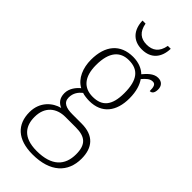

<svg xmlns="http://www.w3.org/2000/svg" viewBox="-299 -777 1072 1072"><g transform="rotate(45 236.5 -241.5)"><path d="M234 -606C307 -606 344 -653 346 -723H323C313 -666 280 -644 234 -644C188 -644 157 -667 147 -723H123C125 -653 163 -606 234 -606ZM217 240C357 240 428 170 428 63C428 -23 385 -76 289 -76H216C168 -76 135 -88 135 -128C135 -163 153 -186 174 -203C185 -198 215 -195 230 -195C329 -195 379 -262 379 -364C379 -421 365 -459 347 -485C368 -509 383 -523 405 -523C424 -523 430 -507 430 -473C449 -473 457 -489 457 -513C457 -538 443 -559 411 -559C375 -559 348 -527 330 -506C310 -527 274 -543 230 -543C129 -543 74 -477 74 -365C74 -301 98 -241 148 -214C127 -197 101 -166 101 -128C101 -88 122 -67 147 -57C95 -44 38 2 38 85C38 181 98 240 217 240ZM227 -225C157 -225 115 -270 115 -364C115 -468 158 -513 226 -513C299 -513 338 -471 338 -365C338 -265 300 -225 227 -225ZM220 210C111 210 77 153 77 84C77 1 131 -38 199 -38H281C355 -38 389 -10 389 67C389 154 339 210 220 210Z"/></g></svg>

Font: Noto Serif Devanagari SemiCondensed ExtraLight
Style: Regular
Weight: 200
Width: 4
Designer: Universal Thirst, Indian Type Foundry and the Monotype Design Team
Foundry: Monotype Imaging Inc.
Version: Version 2.004